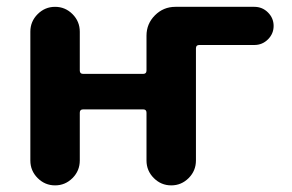

<svg xmlns="http://www.w3.org/2000/svg" viewBox="-20 -566 860 565"><path d="M566.4 -433.6Q556.6 -433.6 556.6 -423.8V-93.8Q556.6 -63.5 535.2 -42Q513.7 -20.5 483.9 -20.5Q454.1 -20.5 432.6 -42Q411.1 -63.5 411.1 -93.8V-234.4Q411.1 -244.1 401.4 -244.1H224.6Q214.8 -244.1 214.8 -234.4V-93.8Q214.8 -63.5 193.4 -42Q171.9 -20.5 142.1 -20.5Q112.3 -20.5 90.8 -42Q69.3 -63.5 69.3 -93.8V-472.7Q69.3 -502.9 90.8 -524.4Q112.3 -545.9 142.1 -545.9Q171.9 -545.9 193.4 -524.4Q214.8 -502.9 214.8 -472.7V-358.4Q214.8 -348.6 224.6 -348.6H401.4Q411.1 -348.6 411.1 -358.4V-460.9Q411.1 -496.1 436 -521Q460.9 -545.9 496.1 -545.9H728.5Q752 -545.9 768.6 -529.3Q785.2 -512.7 785.2 -489.7Q785.2 -466.8 768.6 -450.2Q752 -433.6 728.5 -433.6Z"/></svg>

Font: Gen Jyuu GothicX Bold
Style: Bold
Weight: 700
Designer: Ryoko NISHIZUKA (kana &amp; ideographs); Paul D. Hunt (Latin, Greek &amp; Cyrillic); Wenlong ZHANG (bopomofo); Sandoll C
Version: Version 1.058.20140828